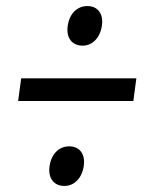

<svg xmlns="http://www.w3.org/2000/svg" viewBox="-20 -580 517 635"><path d="M253 -429C285 -429 311 -454 317 -495C323 -536 302 -560 269 -560C236 -560 210 -536 204 -495C198 -454 219 -429 253 -429ZM50 -321 40 -246H421L431 -321ZM193 35C225 35 251 10 257 -31C263 -72 242 -96 209 -96C176 -96 150 -72 144 -31C138 10 159 35 193 35Z"/></svg>

Font: Smiley Sans Oblique
Style: Regular
Weight: 400
Italic angle: -8°
Designer: oooooohmygosh, Nagisa Chen, Janine Sui, Heda Shi, Jian Li
Foundry: atelierAnchor
Version: Version 2.0.1